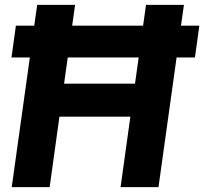

<svg xmlns="http://www.w3.org/2000/svg" viewBox="-20 -765 835 785"><path d="M28 0H183L223 -288H513L473 0H628L702 -530H777L795 -660H720L732 -745H577L565 -660H275L287 -745H132L120 -660H45L27 -530H102ZM242 -423 257 -530H547L532 -423Z"/></svg>

Font: Mluvka ExtraBold
Style: Italic
Weight: 800
Italic angle: -8°
Designer: Modified by Jiří Krblich, Original typeface by Gumpita Rahayu
Foundry: Gumpita Rahayu & Jiří Krblich
Version: Version 2.000;Glyphs 3.1.1 (3134)